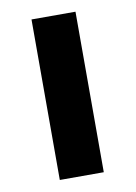

<svg xmlns="http://www.w3.org/2000/svg" viewBox="-64 -544 416 589"><g transform="rotate(-10 143.5 -250.0)"><path d="M212 -500V0H75V-500Z"/></g></svg>

Font: Quantico
Style: Bold
Weight: 700
Designer: Matt Desmond
Foundry: MADtype
Version: Version 2.002